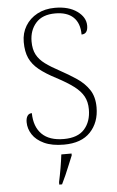

<svg xmlns="http://www.w3.org/2000/svg" viewBox="-62 -766 625 1028"><g transform="rotate(-5 250.5 -251.5)"><path d="M258 10Q194 10 152 -9.5Q110 -29 89.5 -60.5Q69 -92 69 -127Q69 -148 77 -160.5Q85 -173 101 -173Q102 -100 142 -60Q182 -20 260 -20Q335 -20 371 -60.5Q407 -101 407 -167Q407 -207 391 -236.5Q375 -266 340 -292.5Q305 -319 248 -349Q192 -378 157.5 -406Q123 -434 107 -469Q91 -504 91 -556Q91 -604 114 -642Q137 -680 178 -702Q219 -724 273 -724Q347 -724 392 -691.5Q437 -659 437 -614Q437 -569 403 -569Q403 -630 369.5 -662Q336 -694 272 -694Q203 -694 168 -654.5Q133 -615 133 -555Q133 -513 148 -484.5Q163 -456 193.5 -433.5Q224 -411 269 -387Q317 -361 358 -333.5Q399 -306 424 -268.5Q449 -231 449 -174Q449 -93 400.5 -41.5Q352 10 258 10ZM214 208Q222 171 228.5 133Q235 95 239 61H294V71Q285 92 274 119.5Q263 147 251 174Q239 201 229 221H214Z"/></g></svg>

Font: Noto Serif Tamil ExtraLight
Style: Italic
Weight: 200
Italic angle: -12°
Designer: Indian Type Foundry, Tom Grace, and the Monotype Design Team
Foundry: Monotype Imaging Inc.
Version: Version 2.003; ttfautohint (v1.8.4.7-5d5b)